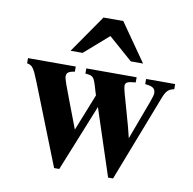

<svg xmlns="http://www.w3.org/2000/svg" viewBox="-80 -784 882 879"><g transform="rotate(10 361.0 -345.0)"><path d="M707 -461H572V-437C609 -433 620 -425 620 -402C620 -389 605 -352 576 -274L541 -180C531 -222 527 -237 507 -307C487 -375 480 -403 480 -413C480 -429 490 -434 528 -437V-461H294V-437C333 -433 334 -432 353 -366C355 -359 357 -353 359 -347L291 -176L246 -294C219 -365 207 -396 207 -409C207 -426 217 -433 245 -437V-461H23V-437C49 -432 55 -422 80 -360L228 14H252L377 -296L479 14H502L657 -387C670 -421 681 -432 707 -437ZM546 -528 423 -704H331L209 -528H265L377 -626L489 -528Z"/></g></svg>

Font: XITS
Style: Bold
Weight: 700
Designer: MicroPress Inc., with final additions and corrections provided by Coen Hoffman, Elsevier (retired)
Version: Version 1.302